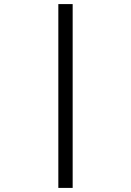

<svg xmlns="http://www.w3.org/2000/svg" viewBox="-20 -780 640 938"><path d="M265 138V-760H335V138Z"/></svg>

Font: IBM Plaex Mono
Style: Regular
Weight: 400
Designer: Mike Abbink, Paul van der Laan, Pieter van Rosmalen
Foundry: Bold Monday
Version: Version 2.003